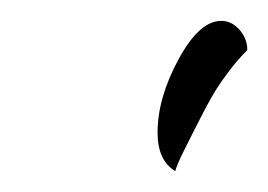

<svg xmlns="http://www.w3.org/2000/svg" viewBox="-20 -740 257 184"><path d="M131 -613Q131 -646 151 -683Q171 -720 192 -720Q202 -720 209.5 -711.5Q217 -703 217 -692Q208 -683 200 -672.5Q192 -662 187 -654Q182 -646 175.5 -633.5Q169 -621 166 -615L156 -595Q149 -581 148 -576Q131 -586 131 -613Z"/></svg>

Font: DancingScriptRegular
Style: Regular
Weight: 400
Designer: Pablo Impallari
Foundry: Pablo Impallari. www.impallari.com
Version: Version 1.002